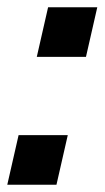

<svg xmlns="http://www.w3.org/2000/svg" viewBox="-30 -507 287 527"><path d="M-10 0 21 -136H156L125 0ZM71 -351 102 -487H237L206 -351Z"/></svg>

Font: Instrument Sans Condensed SemiBold Italic
Style: Regular
Weight: 600
Width: 3
Italic angle: -13°
Designer: Rodrigo Fuenzalida
Foundry: fragTYPE
Version: Version 1.000; ttfautohint (v1.8.4.7-5d5b);gftools[0.9.28]